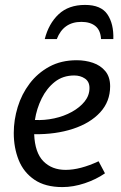

<svg xmlns="http://www.w3.org/2000/svg" viewBox="-20 -748 494 781"><path d="M292 -503Q327 -503 358 -492.5Q389 -482 408.5 -458.5Q428 -435 428 -397Q428 -335 387.5 -291Q347 -247 277 -224Q207 -201 119 -202Q122 -127 156.5 -92Q191 -57 247 -57Q306 -57 381 -92L407 -43Q371 -18 324.5 -2.5Q278 13 234 13Q164 13 120 -17Q76 -47 56 -97Q36 -147 36 -207Q36 -260 52 -312.5Q68 -365 100.5 -408Q133 -451 181 -477Q229 -503 292 -503ZM282 -441Q236 -441 203 -415Q170 -389 149.5 -347.5Q129 -306 122 -260Q161 -258 200.5 -266.5Q240 -275 272.5 -293Q305 -311 324.5 -335.5Q344 -360 344 -390Q344 -416 325.5 -428.5Q307 -441 282 -441ZM162 -589Q178 -652 218.5 -690Q259 -728 326 -728Q391 -728 417 -689.5Q443 -651 441 -589H391Q389 -625 368 -642Q347 -659 311 -659Q238 -659 211 -589Z"/></svg>

Font: Rosario Light
Style: Italic
Weight: 300
Italic angle: -8.05°
Designer: Hector Gatti
Foundry: Omnibus Type
Version: Version 1.101; ttfautohint (v1.8.1.43-b0c9)